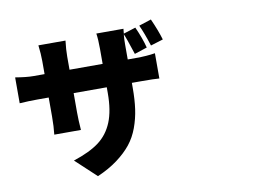

<svg xmlns="http://www.w3.org/2000/svg" viewBox="-90 -966 1681 1199"><g transform="rotate(-10 750.0 -366.0)"><path d="M985.4 -683.6 906.2 -659.2Q878.9 -744.1 855.5 -793.9L933.6 -819.3Q967.8 -743.2 985.4 -683.6ZM748 -598.6H800.8Q869.1 -598.6 921.9 -607.4V-447.3Q893.6 -450.2 801.8 -450.2H748V-418Q748 -343.8 739.7 -284.7Q731.4 -225.6 710.9 -169.4Q690.4 -113.3 655.3 -69.3Q620.1 -25.4 566.4 14.6Q512.7 54.7 438.5 86.9L307.6 -35.2Q412.1 -69.3 470.7 -113.3Q529.3 -157.2 559.1 -229.5Q588.9 -301.8 588.9 -414.1V-450.2H378.9V-329.1Q378.9 -279.3 383.8 -215.8H214.8Q220.7 -266.6 220.7 -329.1V-450.2H149.4Q94.7 -450.2 36.1 -446.3V-610.4Q106.4 -598.6 149.4 -598.6H220.7V-681.6Q220.7 -725.6 213.9 -782.2H385.7Q378.9 -725.6 378.9 -680.7V-598.6H588.9V-693.4Q588.9 -753.9 583 -792H754.9L752 -761.7L829.1 -786.1Q862.3 -712.9 877.9 -651.4L797.9 -625Q762.7 -733.4 751 -757.8Q748 -730.5 748 -693.4Z"/></g></svg>

Font: Bpmf Zihi Sans Heavy
Style: Heavy
Weight: 900
Foundry: But Ko
Version: Version 1.320